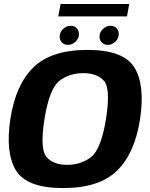

<svg xmlns="http://www.w3.org/2000/svg" viewBox="-20 -929 746 954"><path d="M293.5 5.5Q473 5.5 561.5 -81Q650 -167.5 676 -337.5Q701.5 -507.5 647.5 -594.2Q593.5 -681 414.5 -681Q235 -681 146.2 -594.5Q57.5 -508 31.5 -337.5Q6 -168 60 -81.2Q114 5.5 293.5 5.5ZM314 -110Q244.5 -110 211 -149.2Q177.5 -188.5 201 -337.5Q225.5 -489 275 -527.2Q324.5 -565.5 394 -565.5Q463 -565.5 496.8 -527.2Q530.5 -489 506.5 -337.5Q482.5 -188 432.8 -149Q383 -110 314 -110ZM318 -706Q338.5 -706 355.5 -722Q372.5 -738 372.5 -759.5Q372.5 -777.5 360.8 -789.2Q349 -801 331.5 -801Q310.5 -801 293.5 -785Q276.5 -769 276.5 -747Q276.5 -729.5 288 -717.8Q299.5 -706 318 -706ZM515.5 -706Q537 -706 553.5 -722Q570 -738 570 -759.5Q570 -777.5 558.8 -789.2Q547.5 -801 529 -801Q508 -801 491.2 -785Q474.5 -769 474.5 -747Q474.5 -729.5 486.2 -717.8Q498 -706 515.5 -706ZM269.5 -847.5H611L622 -909H281Z"/></svg>

Font: Anybody Thin
Style: Bold Italic
Weight: 700
Italic angle: -10°
Version: Version 1.113;gftools[0.9.25]